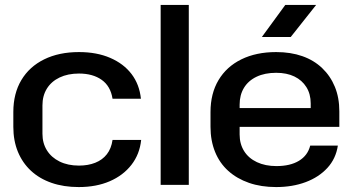

<svg xmlns="http://www.w3.org/2000/svg" viewBox="-20 -749 1427 778"><path d="M299 9Q238 9 189 -8Q140 -25 105.5 -57Q71 -89 52.5 -134Q34 -179 34 -235V-295Q34 -370 66.5 -424.5Q99 -479 159 -508.5Q219 -538 300 -538Q372 -538 426.5 -514.5Q481 -491 513 -449Q545 -407 551 -349H436Q428 -400 392 -425.5Q356 -451 300 -451Q255 -451 221.5 -435Q188 -419 170 -390Q152 -361 152 -322V-207Q152 -169 170 -140Q188 -111 221.5 -94.5Q255 -78 300 -78Q337 -78 366 -89.5Q395 -101 413 -124Q431 -147 436 -182H552Q546 -124 512.5 -81Q479 -38 424.5 -14.5Q370 9 299 9Z M631 0V-729H745V0Z M1099 9Q1038 9 989 -8Q940 -25 905 -56.5Q870 -88 851.5 -133.5Q833 -179 833 -235V-295Q833 -370 865.5 -424.5Q898 -479 958 -508.5Q1018 -538 1099 -538Q1158 -538 1205 -521.5Q1252 -505 1285.5 -473Q1319 -441 1337 -397Q1355 -353 1355 -298V-235H933V-311H1251L1239 -294V-330Q1239 -368 1221.5 -396Q1204 -424 1173 -439Q1142 -454 1099 -454Q1053 -454 1019.5 -438Q986 -422 968.5 -393Q951 -364 951 -325V-204Q951 -166 969 -137Q987 -108 1021 -92Q1055 -76 1100 -76Q1156 -76 1191.5 -97.5Q1227 -119 1237 -159H1349Q1341 -106 1306.5 -68.5Q1272 -31 1218.5 -11Q1165 9 1099 9ZM1041 -599 1136 -729H1261L1158 -599Z"/></svg>

Font: Hubot Sans Medium
Style: Regular
Weight: 500
Designer: Deni Anggara
Foundry: GitHub, Inc., Subsidiary of Microsoft Corporation
Version: Version 2.000